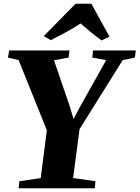

<svg xmlns="http://www.w3.org/2000/svg" viewBox="-20 -1015 752 1035"><path d="M80 0 84.5 -38 199.5 -55 232.5 -313 80.5 -691 23 -704.5 29.5 -743H355L349.5 -704.5L271 -690L355.5 -443.5L376.5 -373.5L407.5 -432.5L552.5 -691L477.5 -704.5L481.5 -743H712L707 -704.5L641.5 -691L409 -319L374 -55.5L494.5 -38L491 0ZM216 -820.5 387.5 -995H472.5L570 -817.5L527.5 -797Q497.5 -819 469 -842.2Q440.5 -865.5 414.5 -888.5Q377 -864 335.2 -841.2Q293.5 -818.5 254 -798.5Z"/></svg>

Font: Merriweather 72pt Black
Style: Italic
Weight: 900
Italic angle: -7.8°
Version: Version 2.101